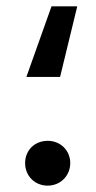

<svg xmlns="http://www.w3.org/2000/svg" viewBox="-20 -576 302 604"><path d="M142 -556 63 -334H169L223 -556ZM130 -133C89 -133 59 -103 59 -63C59 -23 89 8 130 8C170 8 201 -23 201 -63C201 -103 170 -133 130 -133Z"/></svg>

Font: UULA Sans Medium
Style: Regular
Weight: 500
Designer: Mohamed Gaber, Laura Garcia Mut
Foundry: Kief Type Foundry
Version: Version 3.006;hotconv 1.0.109;makeotfexe 2.5.65596